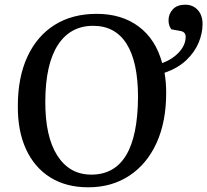

<svg xmlns="http://www.w3.org/2000/svg" viewBox="-20 -784 883 818"><path d="M356 14Q262 14 194.5 -28Q127 -70 91 -148Q55 -226 56 -333Q56 -455 97 -543Q138 -631 213 -678Q288 -725 392 -725Q499 -725 571.5 -670.5Q644 -616 671 -515Q716 -532 743.5 -562.5Q771 -593 771 -627Q771 -648 749 -652L710 -659Q698 -675 698 -697Q698 -725 716.5 -744.5Q735 -764 769 -764Q802 -764 822.5 -741.5Q843 -719 843 -682Q843 -642 826 -601.5Q809 -561 773 -527Q737 -493 681 -474Q688 -434 688 -388Q688 -265 647 -175Q606 -85 531 -35.5Q456 14 356 14ZM369 -40Q566 -40 568 -370Q568 -520 519.5 -597Q471 -674 377 -674Q280 -674 227 -593Q174 -512 173 -354Q172 -203 224 -121.5Q276 -40 369 -40Z"/></svg>

Font: Literata 36pt Medium
Style: Italic
Weight: 500
Italic angle: -2°
Designer: Latin by Veronika Burian and Jose Scaglione. Greek by Irene Vlachou. Cyrillic by Vera Evstafieva
Foundry: TypeTogether
Version: Version 3.002